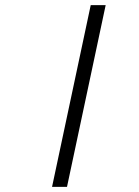

<svg xmlns="http://www.w3.org/2000/svg" viewBox="-20 -725 538 745"><path d="M390 -705 240 0H182L332 -705Z"/></svg>

Font: GFS BodoniClassic
Style: Regular
Weight: 400
Designer: George D. Matthiopoulos
Foundry: George D. Matthiopoulos
Version: Macromedia Fontographer 4.1.5 140901